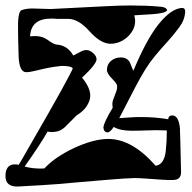

<svg xmlns="http://www.w3.org/2000/svg" viewBox="-33 -675 702 702"><path d="M32 7Q-13 8 -13 -31Q-13 -71 17 -74Q21 -74 25.5 -74Q30 -74 35 -72Q41 -81 57.5 -110Q74 -139 96.5 -178Q119 -217 143 -259Q167 -301 187.5 -338Q208 -375 220.5 -399Q233 -423 233 -425Q228 -434 192 -434Q181 -433 164 -430.5Q147 -428 125 -423Q104 -418 88.5 -414.5Q73 -411 63 -411Q37 -411 35 -471Q34 -506 33.5 -528.5Q33 -551 33 -561Q31 -632 46 -638Q63 -644 85 -644Q99 -644 120 -643Q141 -642 152 -642Q201 -644 250.5 -647Q300 -650 349 -652Q402 -655 445 -655Q474 -655 499.5 -654Q525 -653 547 -651Q576 -650 578 -637Q571 -626 522 -623L458 -619L460 -609Q461 -606 461 -603Q461 -600 461 -597Q461 -576 448 -557Q435 -538 414.5 -526.5Q394 -515 371 -515Q335 -515 294 -561Q254 -606 216 -606H174Q169 -607 164 -607Q159 -607 154 -607Q80 -607 77 -542L89 -543Q102 -544 115 -541Q128 -538 140 -530Q164 -512 175 -512Q214 -509 235 -472L258 -484Q272 -492 282 -492Q295 -492 307.5 -481Q320 -470 320 -458Q320 -441 267 -391Q297 -355 297 -325Q297 -308 285 -288.5Q273 -269 247 -253Q246 -252 236.5 -242.5Q227 -233 210 -216Q191 -195 167 -193Q165 -193 162.5 -192.5Q160 -192 157 -192Q153 -192 149.5 -192.5Q146 -193 141 -194Q128 -171 107 -139Q86 -107 57 -66Q71 -62 89 -60Q107 -58 129 -59Q167 -100 236 -133Q309 -167 363 -167Q450 -167 536 -69Q567 -73 573 -122Q575 -141 576 -160Q577 -179 577 -198Q570 -198 560 -198.5Q550 -199 539 -199Q521 -199 498.5 -198Q476 -197 448 -197Q427 -197 410.5 -200.5Q394 -204 383 -211Q369 -191 361 -191Q346 -191 345 -210Q346 -218 354 -235.5Q362 -253 379 -281L378 -291Q377 -301 382 -314Q387 -327 391.5 -339Q396 -351 395 -357Q396 -364 391 -371Q386 -378 377 -387Q358 -406 358 -419Q358 -440 373 -452.5Q388 -465 409 -465Q435 -465 444 -442Q453 -417 455 -417Q502 -530 546.5 -586Q591 -642 631 -646H633Q644 -646 644 -633Q643 -603 623 -576Q603 -549 584 -528Q555 -496 535 -472Q515 -448 498.5 -421.5Q482 -395 461 -355L403 -243L447 -246Q457 -247 466 -247Q475 -247 484 -247Q510 -247 534.5 -245Q559 -243 582 -239Q583 -253 597 -253Q620 -253 625 -206Q625 -204 625 -195.5Q625 -187 626 -171L629 -46Q629 -17 600 -17Q588 -16 559 -18Q530 -20 501.5 -22Q473 -24 459 -24Q424 -23 370.5 -18.5Q317 -14 246 -8Q174 -1 120.5 2Q67 5 32 7Z"/></svg>

Font: Moo Lah Lah
Style: Regular
Weight: 400
Designer: Robert E. Leuschke
Foundry: Robert E. Leuschke
Version: Version 1.010; ttfautohint (v1.8.3)